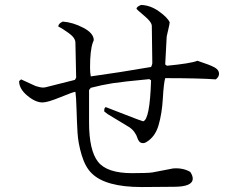

<svg xmlns="http://www.w3.org/2000/svg" viewBox="-20 -753 960 774"><path d="M549 -733Q586 -732 621 -707Q656 -682 664 -663Q664 -657 658.5 -634.5Q653 -612 652 -606L646 -493L653 -488Q748 -497 776 -508Q828 -491 845.5 -481Q863 -471 863 -456Q863 -443 850 -433Q781 -438 646 -438Q640 -418 636.5 -356.5Q633 -295 619 -247.5Q605 -200 568 -179Q562 -176 557 -176Q547 -176 541.5 -182.5Q536 -189 533.5 -198Q531 -207 522.5 -219.5Q514 -232 500 -241L414 -293Q407 -298 400 -304Q400 -321 407 -321Q408 -321 478 -293.5Q548 -266 557 -264Q584 -270 589 -429L582 -434Q476 -424 434 -417.5Q392 -411 346 -399L339 -390V-260Q339 -147 375 -101Q411 -55 512 -55Q576 -55 595 -58L678 -74Q718 -77 747 -60Q757 -45 757 -33Q757 0 681 0L554 1H551Q406 1 350 -54Q324 -79 309.5 -127Q295 -175 292.5 -218.5Q290 -262 288.5 -313Q287 -364 284 -383Q274 -382 223 -361Q172 -340 151 -340Q123 -340 90 -367.5Q57 -395 57 -426L65 -433L124 -406Q142 -400 155 -400Q159 -400 163 -401L282 -431L287 -440L284 -581Q284 -600 258 -619Q232 -638 215 -646Q215 -658 233 -666Q274 -663 316 -641Q358 -619 358 -591L354 -581Q343 -549 343 -482Q343 -459 346 -445Q462 -461 589 -483Q594 -493 594 -498L592 -649Q591 -665 562 -689Q533 -713 530 -718Q532 -727 549 -733Z"/></svg>

Font: cwTeXMing
Style: Medium
Weight: 500
Version: Version 1.17